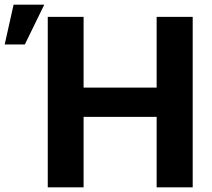

<svg xmlns="http://www.w3.org/2000/svg" viewBox="-140 -800 906 820"><path d="M64 0H217V-301H529V0H683V-728H529V-426H217V-728H64ZM-120 -610H-34L49 -780H-82Z"/></svg>

Font: Wafeq
Style: Bold
Weight: 700
Designer: Rasmus Andersson & Azza Alameddine
Foundry: Google & TypeTogether
Version: Version 3.000;FEAKit 1.0